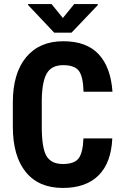

<svg xmlns="http://www.w3.org/2000/svg" viewBox="-20 -926 610 956"><path d="M539.1 -236.8Q533.7 -115.2 470.7 -52.7Q407.7 9.8 293 9.8Q172.4 9.8 108.2 -69.6Q43.9 -148.9 43.9 -295.9V-415.5Q43.9 -562 110.4 -641.4Q176.8 -720.7 294.9 -720.7Q411.1 -720.7 471.4 -655.8Q531.7 -590.8 540 -469.2H396Q394 -544.4 372.8 -573Q351.6 -601.6 294.9 -601.6Q237.3 -601.6 213.4 -561.3Q189.5 -521 188 -428.7V-294.4Q188 -188.5 211.7 -148.9Q235.4 -109.4 293 -109.4Q349.6 -109.4 371.1 -137Q392.6 -164.6 395.5 -236.8ZM293 -836.4 349.6 -905.8H466.8V-900.4L335.9 -763.2H250L119.6 -901.4V-905.8H236.8Z"/></svg>

Font: Roboto Condensed
Style: Bold
Weight: 700
Designer: Google
Version: Version 2.134; 2016